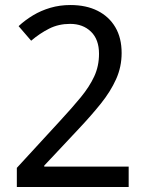

<svg xmlns="http://www.w3.org/2000/svg" viewBox="-20 -744 591 764"><path d="M47 -76 218 -262Q267 -315 301.5 -357Q336 -399 355 -440Q374 -481 374 -530Q374 -587 342 -618Q310 -649 259 -649Q213 -649 175.5 -630Q138 -611 104 -582L54 -640Q80 -664 111.5 -683Q143 -702 180.5 -713Q218 -724 260 -724Q323 -724 368.5 -701Q414 -678 439 -635.5Q464 -593 464 -533Q464 -478 442 -429Q420 -380 381.5 -332Q343 -284 293 -231L156 -85V-81H492V0H47Z"/></svg>

Font: gurmukhi15
Style: Book
Weight: 400
Designer: Jelle Bosma - Monotype Design Team
Foundry: Monotype Imaging Inc.
Version: Version 2.003